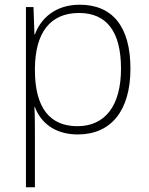

<svg xmlns="http://www.w3.org/2000/svg" viewBox="-20 -560 630 814"><path d="M318 -540C213 -540 152 -480 128 -414H126L122 -530H90V234H128V16C128 -23 128 -66 126 -106H128C152 -42 210 10 310 10C450 10 533 -90 533 -269C533 -447 457 -540 318 -540ZM315 -505C433 -505 493 -425 493 -269C493 -111 425 -25 308 -25C193 -25 128 -101 128 -263V-269C129 -419 191 -505 315 -505Z"/></svg>

Font: Noto Sans Myanmar ExtraLight
Style: Regular
Weight: 200
Designer: Monotype Design Team
Foundry: Monotype Imaging Inc.
Version: Version 2.107